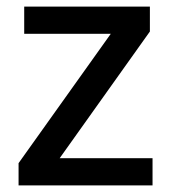

<svg xmlns="http://www.w3.org/2000/svg" viewBox="-20 -559 517 579"><path d="M36 0V-67L314 -457H53V-539H432V-464L160 -82H440V0Z"/></svg>

Font: Noto Sans Symbols Medium
Style: Regular
Weight: 500
Version: Version 2.002